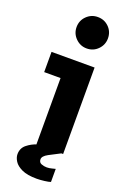

<svg xmlns="http://www.w3.org/2000/svg" viewBox="-176 -809 666 1035"><g transform="rotate(20 157.5 -292.0)"><path d="M195 -578Q158 -578 131.5 -604.5Q105 -631 105 -668Q105 -706 131.5 -732Q158 -758 195 -758Q233 -758 259 -732Q285 -706 285 -668Q285 -631 259 -604.5Q233 -578 195 -578ZM118 0V-380H24V-496H271V0ZM182 174Q128 174 97 159.5Q66 145 53 124.5Q40 104 40 85Q40 50 65.5 29.5Q91 9 120 0H261Q227 17 196.5 33.5Q166 50 166 68Q166 86 181 92Q196 98 212 98Q227 98 241 94Q255 90 261 89V164Q250 168 225.5 171Q201 174 182 174Z"/></g></svg>

Font: Atkinson Hyperlegible
Style: Bold
Weight: 700
Designer: Elliott Scott, Megan Eiswerth, Linus Boman, Theodore Petrosky
Foundry: Braille Institute
Version: Version 1.006; ttfautohint (v1.8.3)